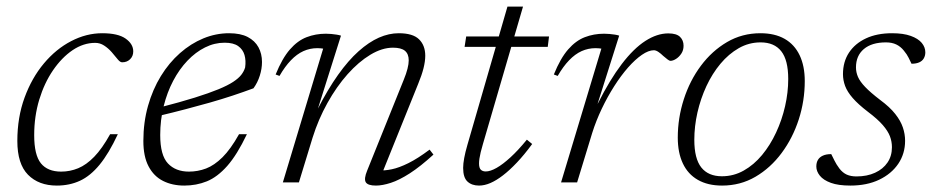

<svg xmlns="http://www.w3.org/2000/svg" viewBox="-20 -568 2910 598"><path d="M276.5 -434.5Q240 -434.5 206.2 -411.8Q172.5 -389 145.2 -349.2Q118 -309.5 102.2 -257.5Q86.5 -205.5 86.5 -147Q86.5 -85 107.5 -59.2Q128.5 -33.5 170.5 -33.5Q198 -33.5 223.5 -44Q249 -54.5 273.5 -79.8Q298 -105 323 -150H347Q319 -90 290.2 -55Q261.5 -20 229 -5Q196.5 10 157 10Q100.5 10 67.2 -23.8Q34 -57.5 34 -129Q34 -202.5 56.5 -264Q79 -325.5 116.8 -370.5Q154.5 -415.5 201.8 -440Q249 -464.5 298.5 -464.5Q347.5 -464.5 371.2 -447.8Q395 -431 395 -408Q395 -393 385.2 -383.5Q375.5 -374 361 -374Q354.5 -373.5 346.8 -383Q339 -392.5 328 -405.5Q317 -418 304.2 -426.2Q291.5 -434.5 276.5 -434.5Z M679.5 -435Q648 -435 618.5 -420.2Q589 -405.5 563.8 -379Q538.5 -352.5 519.5 -316.5Q500.5 -280.5 489.8 -237.5Q479 -194.5 479 -147.5Q479 -84.5 503 -59Q527 -33.5 568.5 -33.5Q596 -33.5 621.8 -43.2Q647.5 -53 673 -78.2Q698.5 -103.5 724.5 -150H749Q718.5 -86 687.8 -51.2Q657 -16.5 624.2 -3.2Q591.5 10 554 10Q516.5 10 487.8 -4.5Q459 -19 442.8 -49.8Q426.5 -80.5 426.5 -129Q426.5 -187 441 -238.2Q455.5 -289.5 481 -331Q506.5 -372.5 540.5 -402.5Q574.5 -432.5 613.5 -448.5Q652.5 -464.5 693.5 -464.5Q729 -464.5 751.5 -452.8Q774 -441 785 -420.8Q796 -400.5 796 -375Q796 -354 789.2 -332.5Q782.5 -311 769.5 -293Q738.5 -281.5 704.5 -270.2Q670.5 -259 633.8 -248.5Q597 -238 557.8 -227.8Q518.5 -217.5 476.5 -207.5L478 -233.5Q542 -250 586.8 -264Q631.5 -278 660.5 -290Q689.5 -302 706.2 -313Q723 -324 731.5 -335Q740 -346 743.5 -358Q746.5 -379.5 741.5 -396.8Q736.5 -414 721.8 -424.5Q707 -435 679.5 -435Z M850.5 -331.5 838.5 -336Q859 -386.5 883 -414Q907 -441.5 935 -452.2Q963 -463 995 -463Q1003.5 -463 1011.8 -462.2Q1020 -461.5 1028 -460.2Q1036 -459 1042 -457L969.5 -227.5H969Q1001 -290 1033 -335Q1065 -380 1097 -408.5Q1129 -437 1160.2 -450.8Q1191.5 -464.5 1222 -464.5Q1266 -464.5 1285.2 -445.5Q1304.5 -426.5 1304.5 -394.5Q1304.5 -377 1299 -355.2Q1293.5 -333.5 1282.5 -307L1167 -20.5L1159 -37.5Q1177.5 -36 1200.2 -40.8Q1223 -45.5 1252.2 -60Q1281.5 -74.5 1318 -102L1330 -86.5Q1289.5 -49.5 1256.5 -28.2Q1223.5 -7 1197.2 1.5Q1171 10 1151 10Q1125.5 10 1119.2 -0.5Q1113 -11 1123.5 -36.5L1237.5 -319.5Q1245.5 -339 1249.2 -354Q1253 -369 1253 -380Q1253 -400 1241.2 -409.8Q1229.5 -419.5 1204 -419.5Q1170 -419.5 1133.5 -397.5Q1097 -375.5 1062.5 -336.8Q1028 -298 999.8 -247.2Q971.5 -196.5 953.5 -139L911 0H861L986.5 -416.5Q983.5 -417 979 -417.5Q974.5 -418 968.5 -418Q945.5 -418 925 -408.8Q904.5 -399.5 886 -380.2Q867.5 -361 850.5 -331.5Z M1427 -422 1432 -454.5H1690L1686 -422ZM1484 -119Q1480 -105.5 1477.2 -94Q1474.5 -82.5 1473.2 -74Q1472 -65.5 1472 -59Q1472 -45 1477.5 -39.5Q1483 -34 1493 -34Q1507 -34 1526.5 -45Q1546 -56 1570 -78Q1594 -100 1621 -133L1637.5 -119.5Q1613 -86 1590 -61.8Q1567 -37.5 1546.5 -21.8Q1526 -6 1507.5 2Q1489 10 1472 10Q1449.5 10 1436 -2.5Q1422.5 -15 1422.5 -45Q1422.5 -58 1425.8 -75.8Q1429 -93.5 1436 -117.5L1560.5 -547.5H1609Z M1853 -416.5Q1850 -417 1845.5 -417.5Q1841 -418 1835 -418Q1812 -418 1791.5 -408.8Q1771 -399.5 1752.5 -380.2Q1734 -361 1717 -331.5L1705 -336Q1725.5 -386.5 1749.5 -414Q1773.5 -441.5 1801.5 -452.2Q1829.5 -463 1861.5 -463Q1870 -463 1878.5 -462.2Q1887 -461.5 1895 -460.2Q1903 -459 1908.5 -457L1841.5 -245.5H1842Q1879.5 -320 1916.5 -368.5Q1953.5 -417 1990 -440.5Q2026.5 -464 2061.5 -464Q2087 -464 2098 -453.2Q2109 -442.5 2109 -425.5Q2109 -411.5 2102 -401Q2095 -390.5 2085.5 -384.5Q2076 -378.5 2068 -378.5Q2065 -378.5 2059 -383Q2053 -387.5 2045.5 -394Q2038.5 -401 2030.8 -406.2Q2023 -411.5 2016.5 -411.5Q2000 -411.5 1979.2 -397.2Q1958.5 -383 1936.2 -357.8Q1914 -332.5 1893 -299.5Q1872 -266.5 1854.2 -229.2Q1836.5 -192 1824.5 -154L1777.5 0H1727.5Z M2348.5 -464.5Q2393 -464.5 2423.8 -447Q2454.5 -429.5 2470.5 -396Q2486.5 -362.5 2486.5 -315.5Q2486.5 -254 2467.8 -196Q2449 -138 2414.5 -91.5Q2380 -45 2333 -17.5Q2286 10 2229 10Q2184.5 10 2153.5 -7.8Q2122.5 -25.5 2106.8 -59Q2091 -92.5 2091 -139.5Q2091 -200.5 2109.8 -258.8Q2128.5 -317 2163 -363.2Q2197.5 -409.5 2244.5 -437Q2291.5 -464.5 2348.5 -464.5ZM2228.5 -19Q2265 -19 2296.5 -36.8Q2328 -54.5 2353.5 -85.2Q2379 -116 2397.2 -155.2Q2415.5 -194.5 2425.2 -237.2Q2435 -280 2435 -322Q2435 -381 2413.2 -408.5Q2391.5 -436 2349 -436Q2312.5 -436 2281 -418Q2249.5 -400 2224 -369.5Q2198.5 -339 2180.2 -299.8Q2162 -260.5 2152.2 -217.5Q2142.5 -174.5 2142.5 -132.5Q2142.5 -74 2164.2 -46.5Q2186 -19 2228.5 -19Z M2569 -88Q2574 -78.5 2579.2 -67.5Q2584.5 -56.5 2594.5 -43Q2604.5 -30 2617.2 -24.2Q2630 -18.5 2647.5 -18.5Q2680.5 -18.5 2705.5 -30Q2730.5 -41.5 2744.2 -61.8Q2758 -82 2758 -109.5Q2758 -127 2751.8 -143.5Q2745.5 -160 2729.5 -178.5Q2713.5 -197 2683 -220Q2653 -243 2636 -262.5Q2619 -282 2612.2 -300.2Q2605.5 -318.5 2605.5 -337Q2605.5 -375.5 2624.2 -404Q2643 -432.5 2677.2 -448.5Q2711.5 -464.5 2758.5 -464.5Q2793.5 -464.5 2816.5 -456.2Q2839.5 -448 2850.8 -434.5Q2862 -421 2862 -405Q2862 -394.5 2857.2 -386.2Q2852.5 -378 2843 -373.8Q2833.5 -369.5 2819 -369.5Q2815 -377.5 2810 -388Q2805 -398.5 2795 -410.5Q2785 -423 2771.5 -429.5Q2758 -436 2739.5 -436Q2695 -436 2670.5 -415.2Q2646 -394.5 2646 -358Q2646 -343 2652.2 -328.5Q2658.5 -314 2674.8 -297Q2691 -280 2721 -257Q2751.5 -234.5 2768.2 -213.2Q2785 -192 2792 -171.2Q2799 -150.5 2799 -129.5Q2799 -89.5 2777.8 -58Q2756.5 -26.5 2718.2 -8.2Q2680 10 2628.5 10Q2591 10 2567.8 1.5Q2544.5 -7 2533.5 -20.8Q2522.5 -34.5 2522.5 -49.5Q2522.5 -61.5 2527.5 -70Q2532.5 -78.5 2542.8 -83.2Q2553 -88 2569 -88Z"/></svg>

Font: Newsreader Light
Style: Italic
Weight: 300
Italic angle: -17°
Designer: Hugues Gentile
Foundry: Production Type
Version: Version 1.003